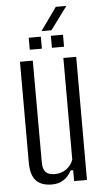

<svg xmlns="http://www.w3.org/2000/svg" viewBox="-58 -887 503 932"><g transform="rotate(-5 193.0 -421.0)"><path d="M157.5 7Q105 7 79.5 -20.8Q54 -48.5 54 -110V-600H116.5L117 -105Q117 -71.5 130.8 -56.8Q144.5 -42 175 -42Q206 -42 230.2 -58.5Q254.5 -75 265.5 -104.5V-600H328V0H265.5V-53H253Q237 -22.5 212.8 -7.8Q188.5 7 157.5 7ZM214.5 -654V-712.5H273.5V-654ZM106.5 -654V-712.5H165.5V-654ZM171 -739 250.5 -850.5H302L219.5 -739Z"/></g></svg>

Font: Big Shoulders Text Thin Light
Style: Regular
Weight: 300
Version: Version 2.002